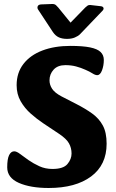

<svg xmlns="http://www.w3.org/2000/svg" viewBox="-20 -925 577 958"><path d="M223 13Q132 13 74 -12.5Q16 -38 16 -90Q16 -132 25.5 -151Q35 -170 51 -170Q63 -170 80.5 -156.5Q98 -143 122.5 -126Q147 -109 176.5 -95.5Q206 -82 242 -82Q296 -82 316.5 -106.5Q337 -131 337 -159Q337 -187 324 -210Q311 -233 275 -257L197 -309Q164 -331 133.5 -358Q103 -385 83 -420Q63 -455 63 -500Q63 -562 97 -606Q131 -650 191.5 -673Q252 -696 331 -696Q393 -696 429.5 -688.5Q466 -681 482 -665.5Q498 -650 498 -626Q498 -598 489 -574Q480 -550 465 -550Q455 -550 441 -559Q427 -568 406 -577Q384 -587 359.5 -593.5Q335 -600 306 -600Q268 -600 247.5 -577.5Q227 -555 227 -524Q227 -502 240 -482Q253 -462 287 -444L359 -407Q406 -383 440 -358.5Q474 -334 493 -299Q512 -264 512 -208Q512 -102 434.5 -44.5Q357 13 223 13ZM492 -872Q499 -880 496 -886.5Q493 -893 483 -894L431 -900Q423 -901 417 -897Q411 -893 406 -888L332 -812L271 -887Q267 -892 259.5 -899Q252 -906 238 -905L185 -903Q172 -902 168.5 -894.5Q165 -887 169 -879L244 -765Q257 -746 274 -738.5Q291 -731 314 -731Q337 -731 353.5 -738Q370 -745 379 -754Z"/></svg>

Font: Alkatra
Style: Bold
Weight: 700
Designer: Suman Bhandary
Version: Version 1.100;gftools[0.9.22]